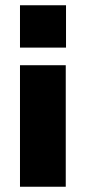

<svg xmlns="http://www.w3.org/2000/svg" viewBox="-20 -552 327 730"><path d="M56 -371V-532H231V-371ZM56 158V-304H230V158Z"/></svg>

Font: Oxanium ExtraLight ExtraBold
Style: Regular
Weight: 800
Version: Version 2.000